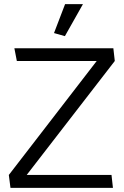

<svg xmlns="http://www.w3.org/2000/svg" viewBox="-20 -915 602 935"><path d="M539 -618 532 -680H50L62 -618H451L23 -63L31 0H530L523 -63H110ZM297 -895 243 -754 296 -739 384 -895Z"/></svg>

Font: Catamaran
Style: Regular
Weight: 400
Designer: Pria Ravichandran
Version: Version 1.000;PS 001.000;hotconv 1.0.70;makeotf.lib2.5.58329